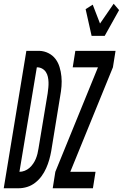

<svg xmlns="http://www.w3.org/2000/svg" viewBox="-65 -1007 657 1027"><path d="M-45 0 76 -735H146Q172 -734 194.5 -722.5Q217 -711 231.5 -692Q246 -673 253.5 -648.5Q261 -624 263.5 -598Q266 -572 264 -546Q262 -520 257 -493L209 -199Q205 -176 198.5 -153Q192 -130 182 -107.5Q172 -85 157.5 -65Q143 -45 123 -29.5Q103 -14 80 -7Q57 0 34 0ZM39 -88Q53 -88 67 -93.5Q81 -99 92 -108.5Q103 -118 112 -131Q121 -144 126.5 -157.5Q132 -171 135.5 -185Q139 -199 141 -213L190 -508Q192 -523 193.5 -538Q195 -553 194.5 -567.5Q194 -582 191 -596Q188 -610 180.5 -621.5Q173 -633 160.5 -640Q148 -647 133 -647H132ZM425 -815 393 -958 431 -982 470 -881 543 -987 572 -953 495 -815ZM217 0 231 -88 459 -647H324L338 -735H553L539 -647L311 -88H446L432 0Z"/></svg>

Font: Iosevka Semibold
Style: Italic
Weight: 600
Italic angle: -9°
Monospace: yes
Designer: Belleve Invis
Foundry: Belleve Invis
Version: Version 32.5.0; ttfautohint (v1.8.4)